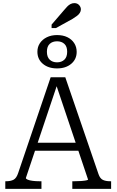

<svg xmlns="http://www.w3.org/2000/svg" viewBox="-20 -1212 751 1232"><path d="M197 -296H491L500 -245H186ZM334 -687 348 -672 146 -70Q146 -64 158 -59Q170 -54 190 -51.5Q210 -49 233 -49H246V0H14V-49H19Q49 -49 67.5 -59Q86 -69 97 -103L305 -716H399L612 -95Q622 -66 640.5 -57.5Q659 -49 687 -49H693V0H444V-49H457Q481 -49 501 -50.5Q521 -52 533 -54.5Q545 -57 545 -60ZM281 -880Q281 -846 299 -829Q317 -812 346 -812Q375 -812 393 -829Q411 -846 411 -880Q411 -914 393 -930.5Q375 -947 346 -947Q317 -947 299 -930.5Q281 -914 281 -880ZM472 -879Q472 -832 437 -802.5Q402 -773 346 -773Q290 -773 255 -802.5Q220 -832 220 -880Q220 -911 236 -935Q252 -959 280.5 -973Q309 -987 346 -987Q384 -987 412 -973.5Q440 -960 456 -935.5Q472 -911 472 -879ZM391 -1147 311 -1054V-1032H339L444 -1090Q460 -1100 472.5 -1109Q485 -1118 492 -1129Q499 -1140 499 -1152Q499 -1167 487.5 -1179.5Q476 -1192 457 -1192Q444 -1192 432.5 -1186Q421 -1180 411.5 -1170Q402 -1160 391 -1147Z"/></svg>

Font: Roboto Serif 20pt Light
Style: Regular
Weight: 300
Version: Version 1.008